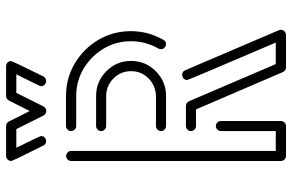

<svg xmlns="http://www.w3.org/2000/svg" viewBox="-182 -766 948 623"><g transform="rotate(-90 291.5 -454.0)"><path d="M292 -388.7H194.8Q188 -388.7 183.1 -393.6Q178.2 -398.4 178.2 -405.3Q178.2 -411.6 183.1 -416.5Q188 -421.4 194.8 -421.4H292.5Q326.7 -422.9 349.6 -446Q372.6 -469.2 372.6 -502.4Q372.6 -535.6 348.9 -559.3Q325.2 -583 292 -583H194.8Q188 -583 183.1 -587.9Q178.2 -592.8 178.2 -599.6Q178.2 -606 183.1 -610.8Q188 -615.7 194.8 -615.7H292Q338.9 -615.7 372.3 -582.5Q405.8 -549.3 405.8 -502.4Q405.8 -455.1 372.3 -421.9Q338.9 -388.7 292 -388.7ZM460.9 -388.7Q456.5 -388.7 452.1 -391.1Q443.8 -396 443.8 -405.3Q443.8 -409.2 445.8 -413.1Q469.7 -455.1 469.7 -502.4Q469.7 -551.3 445.6 -591.6Q421.4 -631.8 381.1 -656Q340.8 -680.2 291.5 -680.2H194.3Q188 -680.2 183.1 -685.1Q178.2 -689.9 178.2 -696.8Q178.2 -703.1 183.1 -708.3Q188 -713.4 194.3 -713.4H291.5Q349.6 -713.4 397.7 -684.8Q445.8 -656.2 474.1 -608.4Q502.4 -560.5 502.4 -502.4Q502.4 -446.8 474.1 -397Q469.2 -388.7 460.9 -388.7ZM490.2 0.5H384.8Q374.5 0.5 369.6 -9.8L248.5 -291.5H194.3Q188 -291.5 183.1 -296.4Q178.2 -301.3 178.2 -307.6Q178.2 -314.5 183.1 -319.3Q188 -324.2 194.3 -324.2H259.8Q269.5 -324.2 274.9 -314.5L395.5 -32.7H465.3Q343.8 -316.9 343.8 -320.3Q343.8 -323.2 345.7 -327.6Q350.1 -336.4 360.8 -336.4Q371.1 -336.4 375.5 -326.7L505.4 -22.9Q506.8 -19.5 506.8 -16.1Q506.8 -11.2 504.4 -7.3Q498.5 0.5 490.2 0.5ZM194.8 0.5H97.7Q90.8 0.5 85.9 -4.4Q81.1 -9.3 81.1 -16.1V-696.8Q81.1 -703.1 85.9 -708Q90.8 -712.9 97.7 -712.9Q104 -712.9 108.9 -708Q113.8 -703.1 113.8 -696.8V-32.7H178.2V-210.4Q178.2 -217.3 183.1 -222.2Q188 -227.1 194.8 -227.1Q201.2 -227.1 206.1 -222.2Q210.9 -217.3 210.9 -210.4V-16.1Q210.9 -9.8 206.1 -4.6Q201.2 0.5 194.8 0.5ZM243.2 -777.3Q233.9 -777.3 228.5 -786.6L184.6 -874.5H124Q162.1 -797.9 162.1 -793.9Q162.1 -784.2 153.3 -779.8Q149.4 -777.8 145.5 -777.8Q136.2 -777.8 131.3 -786.6Q81.1 -886.7 81.1 -891.1Q81.1 -895.5 83.5 -899.9Q88.9 -907.7 97.7 -907.7H194.8Q204.1 -907.7 209.5 -898.4L243.2 -831.1L277.3 -898.4Q282.7 -907.7 292 -907.7H389.2Q397.5 -907.7 403.3 -899.9Q405.3 -896 405.3 -891.6Q405.3 -887.7 355.5 -786.6Q350.1 -777.8 340.3 -777.8Q336.9 -777.8 333 -779.8Q323.7 -784.2 323.7 -794.9Q323.7 -797.9 362.3 -874.5H302.2L258.3 -786.6Q252.4 -777.3 243.2 -777.3Z"/></g></svg>

Font: Neon Sans
Style: Regular
Weight: 400
Designer: GGBot
Version: 0.80